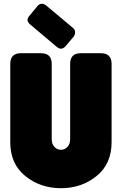

<svg xmlns="http://www.w3.org/2000/svg" viewBox="-20 -980 641 1010"><path d="M34 -644Q34 -700 90 -700H196Q252 -700 252 -644V-248Q252 -222 266.5 -207Q281 -192 301 -192Q320 -192 334.5 -207Q349 -222 349 -248V-644Q349 -700 405 -700H511Q567 -700 567 -644V-232Q567 -118 488 -54Q409 10 301 10Q192 10 113 -54Q34 -118 34 -232ZM134 -896 177 -948Q186 -959 198.5 -960Q211 -961 222 -952L364 -833Q374 -825 375 -812Q376 -799 368 -788L325 -737Q304 -713 279 -733L138 -852Q114 -873 134 -896Z"/></svg>

Font: LT Crewmate
Style: Regular
Weight: 400
Designer: Daniel Lyons
Foundry: LyonsType
Version: Version 1.001;FEAKit 1.0